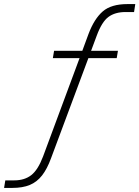

<svg xmlns="http://www.w3.org/2000/svg" viewBox="-40 -733 683 941"><path d="M-20 188 -14 151H30Q80 151 113 125.5Q146 100 171 34L351 -451L360 -448H219L225 -484H371L359 -472L394 -567Q422 -641 463.5 -677Q505 -713 585 -713H623L617 -674H575Q524 -674 491.5 -650Q459 -626 434 -558L402 -472L395 -484H538L532 -448H378L395 -453L210 43Q191 95 166 127Q141 159 106 173.5Q71 188 20 188Z"/></svg>

Font: Nunito Sans 12pt ExtraLight 12pt ExtraLight
Style: Italic
Weight: 250
Italic angle: -9°
Version: Version 3.101;gftools[0.9.27]